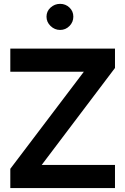

<svg xmlns="http://www.w3.org/2000/svg" viewBox="-20 -956 636 976"><path d="M32.4 -591.2H406.1L32.4 -97.9V0H564.5V-117.5H191.9L564.5 -610.5V-709.1H32.4ZM216.4 -871.2Q216.4 -843.8 237.1 -823.8Q257.9 -803.8 285.6 -803.8Q313.4 -803.8 333.1 -823.8Q352.8 -843.8 352.8 -871.2Q352.8 -898.9 333.1 -917.6Q313.4 -936.4 285.6 -936.4Q257.9 -936.4 237.1 -917.6Q216.4 -898.9 216.4 -871.2Z"/></svg>

Font: Estedad VF
Style: Regular
Weight: 100
Designer: Amin Abedi
Version: Version 7.3